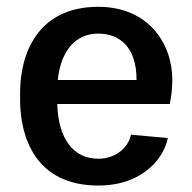

<svg xmlns="http://www.w3.org/2000/svg" viewBox="-20 -537 573 573"><path d="M40 -239.2C40 -126.7 86.7 16.7 273.3 16.7C410 16.7 470.8 -70 480.8 -125L370.8 -135C365 -102.5 330.8 -63.3 273.3 -63.3C200 -63.3 154.2 -120.8 150.8 -226.7H486.7H487.5L486.7 -227.5C491.7 -250.8 494.2 -275 494.2 -299.2C494.2 -407.5 422.5 -516.7 273.3 -516.7C90 -516.7 40 -373.3 40 -260.8ZM152.5 -298.3C161.7 -387.5 206.7 -436.7 273.3 -436.7C337.5 -436.7 387.5 -395.8 387.5 -299.2V-298.3Z"/></svg>

Font: Boon SemiBold
Style: Regular
Weight: 600
Designer: Sungsit Sawaiwan
Foundry: FontUni
Version: Version 2.0